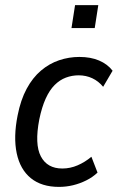

<svg xmlns="http://www.w3.org/2000/svg" viewBox="-20 -723 461 752"><path d="M211 9Q143 9 101 -25Q59 -59 45.5 -122.5Q32 -186 49 -271Q61 -332 84.5 -375.5Q108 -419 140.5 -446.5Q173 -474 211.5 -487Q250 -500 291 -500Q335 -500 368 -486Q401 -472 421 -446L384 -383Q366 -405 341.5 -416.5Q317 -428 288 -428Q262 -428 238 -419Q214 -410 194 -390Q174 -370 159 -337Q144 -304 134 -256Q115 -158 140 -110.5Q165 -63 224 -63Q255 -63 284 -75.5Q313 -88 338 -109L362 -47Q343 -29 318 -16.5Q293 -4 266 2.5Q239 9 211 9ZM260 -613 274 -703H365L351 -613Z"/></svg>

Font: Nunito Sans 10pt Condensed Medium
Style: Italic
Weight: 500
Width: 3
Italic angle: -9°
Designer: Vernon Adams
Foundry: Vernon Adams
Version: Version 3.101;gftools[0.9.27]